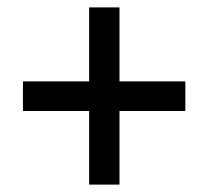

<svg xmlns="http://www.w3.org/2000/svg" viewBox="-20 -603 564 519"><path d="M221 -104V-303H42V-383H221V-583H303V-383H481V-303H303V-104Z"/></svg>

Font: Noto Sans Kannada SemiCondensed Medium
Style: Regular
Weight: 500
Width: 4
Designer: Jelle Bosma - Monotype Design Team
Foundry: Monotype Imaging Inc.
Version: Version 2.005; ttfautohint (v1.8.4.7-5d5b)